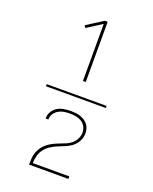

<svg xmlns="http://www.w3.org/2000/svg" viewBox="-181 -946 963 1211"><g transform="rotate(20 300.0 -340.0)"><path d="M307 -444V-827L207 -763L197 -778L307 -848H326V-444ZM432 168H168Q168 146 169.5 124.5Q171 103 178.5 83Q186 63 199 46Q212 29 229 16Q246 3 265.5 -6.5Q285 -16 305 -23.5Q325 -31 345 -39.5Q365 -48 381 -62Q397 -76 406.5 -96Q416 -116 416 -137Q416 -158 406 -176.5Q396 -195 378.5 -205.5Q361 -216 341 -219.5Q321 -223 301 -223Q281 -223 261.5 -220Q242 -217 225 -207Q208 -197 196.5 -180Q185 -163 185 -144Q185 -143 185.5 -142.5Q186 -142 186 -141H167Q167 -142 167 -143Q167 -144 167 -144Q167 -168 179.5 -188.5Q192 -209 211.5 -220.5Q231 -232 254 -236Q277 -240 301 -240Q316 -240 332 -238.5Q348 -237 363.5 -232Q379 -227 392.5 -218.5Q406 -210 416 -197.5Q426 -185 430.5 -169Q435 -153 435 -137Q435 -112 423 -88Q411 -64 391.5 -48Q372 -32 348 -22Q324 -12 300.5 -2.5Q277 7 254.5 21Q232 35 216.5 55Q201 75 194 100Q187 125 187 151H432ZM99 -333V-347H501V-333Z"/></g></svg>

Font: Zed Sans Thin Extended
Style: Regular
Weight: 100
Width: 7
Designer: Belleve Invis
Foundry: Belleve Invis
Version: Version 1.0.0; ttfautohint (v1.8.4)